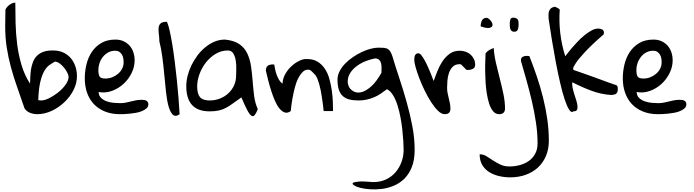

<svg xmlns="http://www.w3.org/2000/svg" viewBox="-20 -868 5291 1463"><path d="M167 -42Q136.7 -129.9 109.9 -206.5Q83 -283.2 63 -356.9Q43 -430.7 31.2 -506.8Q19.5 -583 19.5 -669.9Q19.5 -676.8 20 -694.8Q20.5 -712.9 20.5 -732.4Q20.5 -752 21 -770Q21.5 -788.1 21.5 -794.9Q30.3 -814.5 52.2 -831.1Q74.2 -847.7 96.7 -847.7Q96.7 -775.4 98.6 -693.8Q100.6 -612.3 110.8 -531.2Q121.1 -450.2 144 -372.6Q167 -294.9 209 -230.5Q210 -253.9 210.9 -282.2Q211.9 -310.5 216.3 -338.9Q220.7 -367.2 230.5 -393.6Q240.2 -419.9 259.3 -440.4Q278.3 -460.9 309.1 -472.7Q339.8 -484.4 386.7 -483.4Q428.7 -483.4 462.4 -467.8Q496.1 -452.1 519 -425.3Q542 -398.4 554.2 -362.8Q566.4 -327.1 566.4 -287.1Q566.4 -233.4 540 -181.6Q513.7 -129.9 470.2 -88.9Q426.8 -47.9 373 -22.9Q319.3 2 263.7 2Q235.4 2 209 -8.3Q182.6 -18.6 167 -42ZM398.4 -398.4Q378.9 -387.7 357.4 -373Q335.9 -358.4 317.9 -327.6Q299.8 -296.9 287.1 -244.1Q274.4 -191.4 271.5 -104.5Q273.4 -104.5 281.7 -103.5Q290 -102.5 293 -102.5Q319.3 -102.5 353 -119.1Q386.7 -135.7 418.5 -160.2Q450.2 -184.6 473.6 -214.4Q497.1 -244.1 502 -271.5Q504.9 -288.1 495.1 -309.6Q485.4 -331.1 469.2 -351.1Q453.1 -371.1 434.1 -384.8Q415 -398.4 398.4 -398.4Z M626 -271.5Q626 -324.2 638.7 -377Q651.4 -429.7 679.2 -471.7Q707 -513.7 751.5 -540Q795.9 -566.4 859.4 -566.4Q895.5 -566.4 922.9 -553.2Q950.2 -540 968.8 -518.6Q987.3 -497.1 996.6 -468.3Q1005.9 -439.5 1005.9 -408.2Q1005.9 -358.4 982.9 -311.5Q960 -264.6 921.4 -229Q882.8 -193.4 833 -175.3Q783.2 -157.2 731.4 -167Q732.4 -138.7 750.5 -121.6Q768.6 -104.5 793.9 -95.7Q819.3 -86.9 846.7 -84.5Q874 -82 895.5 -82Q918 -82 937.5 -85.9Q957 -89.8 976.6 -94.7Q996.1 -99.6 1016.1 -103.5Q1036.1 -107.4 1058.6 -107.4Q1067.4 -107.4 1076.2 -106.4Q1085 -105.5 1092.8 -102.1Q1100.6 -98.6 1105.5 -91.3Q1110.4 -84 1110.4 -73.2Q1110.4 -54.7 1096.7 -42.5Q1083 -30.3 1062 -21.5Q1041 -12.7 1015.6 -8.3Q990.2 -3.9 966.3 -1.5Q942.4 1 922.4 1.5Q902.3 2 892.6 2Q830.1 2 780.3 -18.1Q730.5 -38.1 696.3 -73.7Q662.1 -109.4 644 -159.7Q626 -210 626 -271.5ZM729.5 -335Q729.5 -300.8 738.8 -285.2Q748 -269.5 784.2 -269.5Q809.6 -269.5 834 -278.8Q858.4 -288.1 878.4 -304.7Q898.4 -321.3 910.2 -343.8Q921.9 -366.2 921.9 -392.6Q921.9 -407.2 919.4 -422.9Q917 -438.5 909.2 -451.7Q901.4 -464.8 889.2 -473.1Q877 -481.4 857.4 -481.4Q828.1 -481.4 804.2 -468.3Q780.3 -455.1 763.7 -434.1Q747.1 -413.1 738.3 -387.2Q729.5 -361.3 729.5 -335Z M1194.3 -552.7Q1194.3 -581.1 1190.4 -607.9Q1186.5 -634.8 1188.5 -655.8Q1190.4 -676.8 1203.6 -689.5Q1216.8 -702.1 1252 -702.1Q1262.7 -679.7 1272.9 -633.8Q1283.2 -587.9 1293 -528.3Q1302.7 -468.8 1311.5 -398.9Q1320.3 -329.1 1327.6 -258.8Q1335 -188.5 1340.3 -120.6Q1345.7 -52.7 1348.6 2.9Q1316.4 24.4 1296.9 5.9Q1277.3 -12.7 1264.6 -57.1Q1252 -101.6 1245.1 -165.5Q1238.3 -229.5 1231.9 -298.3Q1225.6 -367.2 1216.8 -434.1Q1208 -501 1194.3 -552.7Z M1819.3 -126Q1782.2 -100.6 1755.4 -80.6Q1728.5 -60.5 1703.1 -46.9Q1677.7 -33.2 1648.9 -26.4Q1620.1 -19.5 1578.1 -19.5Q1487.3 -19.5 1443.4 -67.9Q1399.4 -116.2 1399.4 -211.9Q1399.4 -249 1409.2 -289.1Q1418.9 -329.1 1438 -368.7Q1457 -408.2 1483.4 -443.8Q1509.8 -479.5 1543 -506.8Q1576.2 -534.2 1613.8 -550.3Q1651.4 -566.4 1693.4 -566.4Q1763.7 -559.6 1803.7 -531.7Q1843.8 -503.9 1864.3 -460.4Q1884.8 -417 1892.6 -363.8Q1900.4 -310.5 1904.8 -253.9Q1909.2 -197.3 1916 -140.6Q1922.9 -84 1944.3 -36.1Q1931.6 -3.9 1920.4 9.3Q1909.2 22.5 1895.5 13.7Q1881.8 4.9 1863.8 -29.3Q1845.7 -63.5 1819.3 -126ZM1482.4 -210Q1482.4 -154.3 1503.4 -128.4Q1524.4 -102.5 1578.1 -102.5Q1618.2 -102.5 1654.8 -116.7Q1691.4 -130.9 1718.8 -155.8Q1746.1 -180.7 1762.7 -215.8Q1779.3 -251 1779.3 -293.9Q1779.3 -311.5 1780.3 -343.3Q1781.2 -375 1776.4 -406.2Q1771.5 -437.5 1757.8 -460.4Q1744.1 -483.4 1716.8 -483.4Q1666 -483.4 1623 -457.5Q1580.1 -431.6 1548.8 -391.6Q1517.6 -351.6 1500 -303.2Q1482.4 -254.9 1482.4 -210Z M2005.9 -329.1Q2005.9 -354.5 2018.6 -365.7Q2031.2 -377 2059.6 -377H2069.3Q2072.3 -361.3 2076.2 -340.8Q2080.1 -320.3 2087.9 -298.8Q2095.7 -277.3 2106.4 -259.3Q2117.2 -241.2 2132.8 -230.5Q2133.8 -264.6 2149.9 -296.4Q2166 -328.1 2189.9 -353Q2213.9 -377.9 2242.7 -395Q2271.5 -412.1 2299.8 -418H2321.3Q2368.2 -418 2401.4 -397Q2434.6 -376 2456.5 -342.3Q2478.5 -308.6 2490.2 -265.6Q2502 -222.7 2508.3 -178.2Q2514.6 -133.8 2516.1 -92.3Q2517.6 -50.8 2517.6 -21.5H2446.3Q2440.4 -80.1 2431.6 -133.8Q2428.7 -155.3 2423.8 -179.2Q2418.9 -203.1 2413.1 -224.1Q2407.2 -245.1 2400.4 -263.2Q2393.6 -281.2 2384.8 -293.9Q2380.9 -297.9 2374.5 -304.7Q2368.2 -311.5 2361.3 -318.4Q2354.5 -325.2 2348.6 -330.1Q2342.8 -335 2341.8 -335Q2312.5 -342.8 2291 -323.7Q2269.5 -304.7 2252.9 -272.5Q2236.3 -240.2 2226.1 -199.2Q2215.8 -158.2 2209 -120.6Q2202.1 -83 2199.2 -55.2Q2196.3 -27.3 2195.3 -21.5Q2170.9 -3.9 2149.4 -11.2Q2127.9 -18.6 2108.9 -42Q2089.8 -65.4 2074.7 -100.6Q2059.6 -135.7 2046.9 -175.3Q2034.2 -214.8 2023.9 -254.9Q2013.7 -294.9 2005.9 -329.1Z M2823.2 519.5Q2877.9 519.5 2920.9 499.5Q2963.9 479.5 2993.7 444.8Q3023.4 410.2 3039.6 365.7Q3055.7 321.3 3055.7 273.4Q3055.7 249 3053.2 209Q3050.8 168.9 3045.9 122.1Q3041 75.2 3031.7 26.4Q3022.5 -22.5 3008.8 -65.9Q2995.1 -109.4 2975.1 -142.1Q2955.1 -174.8 2928.7 -188.5Q2903.3 -168.9 2878.9 -152.8Q2854.5 -136.7 2828.1 -126Q2801.8 -115.2 2773.4 -108.9Q2745.1 -102.5 2712.9 -102.5Q2670.9 -102.5 2641.1 -110.4Q2611.3 -118.2 2591.3 -136.7Q2571.3 -155.3 2561.5 -185.5Q2551.8 -215.8 2551.8 -261.7Q2551.8 -293.9 2567.4 -324.7Q2583 -355.5 2608.9 -382.3Q2634.8 -409.2 2667.5 -431.6Q2700.2 -454.1 2734.9 -470.7Q2769.5 -487.3 2803.2 -496.1Q2836.9 -504.9 2863.3 -504.9Q2888.7 -504.9 2905.3 -503.4Q2921.9 -502 2933.6 -495.6Q2945.3 -489.3 2953.6 -476.1Q2961.9 -462.9 2969.7 -440.4Q2992.2 -364.3 3021.5 -276.4Q3050.8 -188.5 3077.1 -95.7Q3103.5 -2.9 3121.6 91.3Q3139.6 185.5 3139.6 273.4Q3139.6 351.6 3117.7 405.8Q3095.7 460 3060.1 494.6Q3024.4 529.3 2979 547.9Q2933.6 566.4 2887.7 571.8Q2841.8 577.1 2798.8 574.2Q2755.9 571.3 2724.6 563Q2693.4 554.7 2677.2 543.9Q2661.1 533.2 2669.4 525.9Q2677.7 518.6 2713.9 515.6Q2750 512.7 2823.2 519.5ZM2836.9 -422.9Q2764.6 -407.2 2720.2 -379.4Q2675.8 -351.6 2653.8 -319.8Q2631.8 -288.1 2629.9 -256.3Q2627.9 -224.6 2641.6 -202.1Q2655.3 -179.7 2681.2 -168.5Q2707 -157.2 2740.2 -167.5Q2773.4 -177.7 2811 -211.9Q2848.6 -246.1 2886.7 -313.5Q2886.7 -330.1 2887.2 -349.6Q2887.7 -369.1 2883.8 -385.3Q2879.9 -401.4 2869.1 -412.1Q2858.4 -422.9 2836.9 -422.9Z M3136.7 -410.2Q3136.7 -418.9 3137.7 -428.2Q3138.7 -437.5 3141.6 -444.8Q3144.5 -452.1 3150.9 -457Q3157.2 -461.9 3168.9 -461.9Q3178.7 -461.9 3190.9 -446.8Q3203.1 -431.6 3215.8 -408.7Q3228.5 -385.7 3240.7 -358.4Q3252.9 -331.1 3262.2 -308.1Q3271.5 -285.2 3277.3 -268.6Q3283.2 -252 3284.2 -251Q3296.9 -285.2 3312.5 -325.2Q3328.1 -365.2 3351.1 -399.9Q3374 -434.6 3405.8 -458Q3437.5 -481.4 3483.4 -481.4Q3506.8 -481.4 3527.8 -474.1Q3548.8 -466.8 3564.9 -452.6Q3581.1 -438.5 3590.8 -418.9Q3600.6 -399.4 3600.6 -374Q3600.6 -352.5 3583.5 -343.8Q3566.4 -335 3544.9 -335H3535.2L3493.2 -377Q3491.2 -377 3490.2 -377.9Q3488.3 -377.9 3486.8 -378.4Q3485.4 -378.9 3483.4 -378.9Q3449.2 -378.9 3430.2 -359.9Q3411.1 -340.8 3401.4 -313Q3391.6 -285.2 3389.2 -254.4Q3386.7 -223.6 3386.7 -198.2Q3386.7 -178.7 3390.6 -158.7Q3394.5 -138.7 3399.4 -119.6Q3404.3 -100.6 3408.2 -80.6Q3412.1 -60.5 3412.1 -39.1Q3412.1 2 3368.2 2Q3343.8 2 3317.4 -23.9Q3291 -49.8 3265.1 -89.8Q3239.3 -129.9 3215.8 -178.2Q3192.4 -226.6 3174.8 -272.5Q3157.2 -318.4 3147 -355.5Q3136.7 -392.6 3136.7 -410.2Z M3676.8 -366.2Q3676.8 -372.1 3677.2 -385.3Q3677.7 -398.4 3678.2 -413.1Q3678.7 -427.7 3679.2 -441.4Q3679.7 -455.1 3679.7 -460.9Q3690.4 -476.6 3707.5 -486.3Q3724.6 -496.1 3742.2 -502Q3745.1 -449.2 3758.8 -389.6Q3772.5 -330.1 3788.1 -270Q3803.7 -210 3815.9 -151.4Q3828.1 -92.8 3828.1 -42Q3828.1 2 3783.2 2Q3755.9 2 3737.3 -20.5Q3718.8 -43 3707.5 -77.6Q3696.3 -112.3 3689.5 -154.8Q3682.6 -197.3 3680.2 -238.3Q3677.7 -279.3 3677.2 -313.5Q3676.8 -347.7 3676.8 -366.2ZM3690.4 -732.4Q3709 -724.6 3721.7 -707Q3734.4 -689.5 3732.9 -675.3Q3731.4 -661.1 3710.9 -655.8Q3690.4 -650.4 3642.6 -667Q3642.6 -693.4 3652.8 -712.9Q3663.1 -732.4 3690.4 -732.4Z M3634.8 307.6Q3663.1 307.6 3686.5 322.3Q3710 336.9 3735.8 354Q3761.7 371.1 3792 385.7Q3822.3 400.4 3862.3 400.4Q3902.3 400.4 3940.4 390.1Q3978.5 379.9 4008.8 358.9Q4039.1 337.9 4057.6 304.2Q4076.2 270.5 4076.2 224.6Q4076.2 148.4 4064 66.4Q4051.8 -15.6 4032.7 -97.2Q4013.7 -178.7 3991.7 -255.9Q3969.7 -333 3951.2 -398.4Q3951.2 -399.4 3950.2 -403.3Q3949.2 -407.2 3949.2 -408.2Q3949.2 -427.7 3962.9 -435.1Q3976.6 -442.4 3992.2 -442.4Q3996.1 -442.4 4003.9 -441.4Q4011.7 -440.4 4013.7 -440.4Q4043.9 -364.3 4070.8 -284.7Q4097.7 -205.1 4118.2 -123Q4138.7 -41 4150.4 41.5Q4162.1 124 4162.1 205.1Q4162.1 268.6 4140.1 320.3Q4118.2 372.1 4079.1 408.2Q4040 444.3 3985.8 463.9Q3931.6 483.4 3868.2 483.4Q3826.2 483.4 3784.7 474.1Q3743.2 464.8 3709.5 444.3Q3675.8 423.8 3655.3 390.1Q3634.8 356.4 3634.8 307.6ZM3864.3 -680.7Q3864.3 -683.6 3864.3 -692.4Q3864.3 -701.2 3866.2 -710.4Q3868.2 -719.7 3873 -726.6Q3877.9 -733.4 3887.7 -733.4Q3904.3 -733.4 3913.1 -729Q3921.9 -724.6 3925.8 -718.3Q3929.7 -711.9 3930.7 -702.6Q3931.6 -693.4 3931.6 -681.6Q3931.6 -673.8 3930.7 -664.1Q3929.7 -654.3 3926.8 -645.5Q3923.8 -636.7 3917 -631.3Q3910.2 -626 3898.4 -626Q3886.7 -626 3879.9 -631.3Q3873 -636.7 3869.6 -644.5Q3866.2 -652.3 3865.2 -662.1Q3864.3 -671.9 3864.3 -680.7Z M4349.6 -19.5Q4334 -5.9 4316.9 -32.2Q4299.8 -58.6 4282.2 -111.8Q4264.6 -165 4247.6 -239.3Q4230.5 -313.5 4214.8 -396.5Q4199.2 -479.5 4185.1 -564.9Q4170.9 -650.4 4160.2 -725.6Q4160.2 -739.3 4159.7 -753.4Q4159.2 -767.6 4162.6 -779.8Q4166 -792 4175.3 -801.8Q4184.6 -811.5 4204.1 -816.4Q4206.1 -817.4 4212.4 -814.9Q4218.8 -812.5 4225.6 -809.1Q4232.4 -805.7 4237.8 -801.8Q4243.2 -797.9 4245.1 -794.9Q4232.4 -612.3 4287.1 -439.5Q4290 -442.4 4302.7 -459.5Q4315.4 -476.6 4335 -499.5Q4354.5 -522.5 4379.4 -548.8Q4404.3 -575.2 4431.6 -597.7Q4459 -620.1 4486.3 -635.3Q4513.7 -650.4 4539.1 -650.4Q4553.7 -650.4 4567.9 -643.6Q4582 -636.7 4582 -617.2Q4582 -615.2 4581.1 -611.8Q4580.1 -608.4 4580.1 -606.4Q4564.5 -592.8 4532.7 -564.5Q4501 -536.1 4465.8 -501Q4430.7 -465.8 4398.4 -427.7Q4366.2 -389.6 4349.6 -355.5Q4346.7 -349.6 4347.7 -345.2Q4348.6 -340.8 4349.6 -335Q4360.4 -331.1 4383.8 -323.2Q4407.2 -315.4 4435.5 -305.2Q4463.9 -294.9 4496.1 -283.7Q4528.3 -272.5 4556.6 -261.7Q4585 -251 4607.9 -242.7Q4630.9 -234.4 4642.6 -230.5Q4656.2 -224.6 4665 -222.7Q4673.8 -220.7 4678.7 -217.3Q4683.6 -213.9 4685.5 -208Q4687.5 -202.1 4687.5 -190.4Q4687.5 -162.1 4673.8 -153.3Q4660.2 -144.5 4634.8 -144.5Q4559.6 -149.4 4487.3 -176.3Q4415 -203.1 4340.8 -241.2Q4337.9 -222.7 4343.3 -198.2Q4348.6 -173.8 4356.4 -149.4Q4364.3 -125 4371.6 -101.6Q4378.9 -78.1 4380.4 -59.6Q4381.8 -41 4376 -30.3Q4370.1 -19.5 4349.6 -19.5Z M4725.6 -271.5Q4725.6 -324.2 4738.3 -377Q4751 -429.7 4778.8 -471.7Q4806.6 -513.7 4851.1 -540Q4895.5 -566.4 4959 -566.4Q4995.1 -566.4 5022.5 -553.2Q5049.8 -540 5068.4 -518.6Q5086.9 -497.1 5096.2 -468.3Q5105.5 -439.5 5105.5 -408.2Q5105.5 -358.4 5082.5 -311.5Q5059.6 -264.6 5021 -229Q4982.4 -193.4 4932.6 -175.3Q4882.8 -157.2 4831.1 -167Q4832 -138.7 4850.1 -121.6Q4868.2 -104.5 4893.6 -95.7Q4918.9 -86.9 4946.3 -84.5Q4973.6 -82 4995.1 -82Q5017.6 -82 5037.1 -85.9Q5056.6 -89.8 5076.2 -94.7Q5095.7 -99.6 5115.7 -103.5Q5135.7 -107.4 5158.2 -107.4Q5167 -107.4 5175.8 -106.4Q5184.6 -105.5 5192.4 -102.1Q5200.2 -98.6 5205.1 -91.3Q5210 -84 5210 -73.2Q5210 -54.7 5196.3 -42.5Q5182.6 -30.3 5161.6 -21.5Q5140.6 -12.7 5115.2 -8.3Q5089.8 -3.9 5065.9 -1.5Q5042 1 5022 1.5Q5002 2 4992.2 2Q4929.7 2 4879.9 -18.1Q4830.1 -38.1 4795.9 -73.7Q4761.7 -109.4 4743.7 -159.7Q4725.6 -210 4725.6 -271.5ZM4829.1 -335Q4829.1 -300.8 4838.4 -285.2Q4847.7 -269.5 4883.8 -269.5Q4909.2 -269.5 4933.6 -278.8Q4958 -288.1 4978 -304.7Q4998 -321.3 5009.8 -343.8Q5021.5 -366.2 5021.5 -392.6Q5021.5 -407.2 5019 -422.9Q5016.6 -438.5 5008.8 -451.7Q5001 -464.8 4988.8 -473.1Q4976.6 -481.4 4957 -481.4Q4927.7 -481.4 4903.8 -468.3Q4879.9 -455.1 4863.3 -434.1Q4846.7 -413.1 4837.9 -387.2Q4829.1 -361.3 4829.1 -335Z"/></svg>

Font: Gloria Hallelujah
Style: Regular
Weight: 400
Designer: Kimberly Geswein
Foundry: Kimberly Geswein
Version: Version 1.004 2010